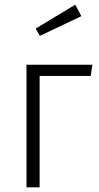

<svg xmlns="http://www.w3.org/2000/svg" viewBox="-20 -799 421 819"><path d="M93 0V-523H374L367 -475H149V0ZM327 -730 150 -646 132 -677 301 -779Z"/></svg>

Font: Fira Sans Condensed Light
Style: Regular
Weight: 300
Width: 3
Designer: bBox Type GmbH & Carrois Corporate GbR & Edenspiekermann AG
Foundry: bBox Type GmbH & Carrois Corporate GbR & Edenspiekermann AG
Version: Version 4.301